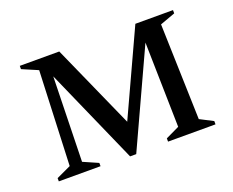

<svg xmlns="http://www.w3.org/2000/svg" viewBox="-96 -719 1069 882"><g transform="rotate(-20 439.0 -278.0)"><path d="M56 0V-16L127 -49L146 -511L69 -544V-560H262L445 -150L634 -560H818V-544L744 -517L758 -49L822 -16V0H590V-16L657 -48L648 -463L433 4H403L197 -462L187 -48L260 -16V0Z"/></g></svg>

Font: Spectral SC Medium
Style: Regular
Weight: 500
Designer: Jean-Baptiste Levee
Foundry: Production Type
Version: Version 2.001